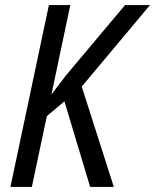

<svg xmlns="http://www.w3.org/2000/svg" viewBox="-20 -734 609 754"><path d="M21 0 172 -714H256L182 -363L240 -439L471 -714H569L301 -394L427 0H334L233 -336L164 -278L105 0Z"/></svg>

Font: Noto Sans UI SemiCondensed
Style: Italic
Weight: 400
Width: 4
Italic angle: -12°
Designer: Monotype Design Team
Foundry: Monotype Imaging Inc.
Version: Version 1.901